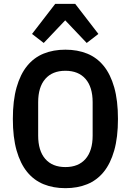

<svg xmlns="http://www.w3.org/2000/svg" viewBox="-20 -969 682 1001"><path d="M321 12Q258 12 207.5 -8.5Q157 -29 121.5 -72.5Q86 -116 66.5 -184.5Q47 -253 47 -349Q47 -445 66.5 -513.5Q86 -582 121.5 -625.5Q157 -669 207.5 -689.5Q258 -710 321 -710Q384 -710 434.5 -689.5Q485 -669 520.5 -625.5Q556 -582 575.5 -513.5Q595 -445 595 -349Q595 -253 575.5 -184.5Q556 -116 520.5 -72.5Q485 -29 434.5 -8.5Q384 12 321 12ZM321 -98Q389 -98 426 -140.5Q463 -183 463 -262V-436Q463 -515 426 -557.5Q389 -600 321 -600Q253 -600 216 -557.5Q179 -515 179 -436V-262Q179 -183 216 -140.5Q253 -98 321 -98ZM372 -949 493 -792 432 -745 320 -863 208 -745 147 -792 268 -949Z"/></svg>

Font: IBM Plex Sans Cond SmBld
Style: Regular
Weight: 600
Width: 3
Designer: Mike Abbink, Paul van der Laan, Pieter van Rosmalen
Foundry: Bold Monday
Version: Version 1.3